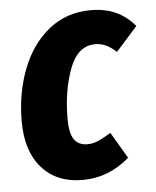

<svg xmlns="http://www.w3.org/2000/svg" viewBox="-45 -587 523 644"><g transform="rotate(-5 216.0 -265.5)"><path d="M432 -482 360 -401Q341 -418 324.5 -425.5Q308 -433 289 -433Q230 -433 202.5 -359.5Q175 -286 175 -192Q175 -142 190 -121.5Q205 -101 234 -101Q253 -101 270 -108.5Q287 -116 314 -132L366 -44Q296 17 208 17Q121 17 71 -39.5Q21 -96 21 -196Q21 -291 52 -371.5Q83 -452 142.5 -500Q202 -548 284 -548Q332 -548 368 -531.5Q404 -515 432 -482Z"/></g></svg>

Font: Fira Sans Extra Condensed
Style: Bold Italic
Weight: 700
Width: 3
Italic angle: -8°
Designer: Carrois Corporate & Edenspiekermann AG
Foundry: Carrois Corporate GbR & Edenspiekermann AG
Version: Version 4.203